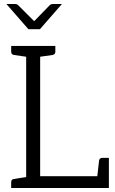

<svg xmlns="http://www.w3.org/2000/svg" viewBox="-20 -941 575 961"><path d="M525 -151V0H36V-29Q36 -43 49 -45L111 -55V-657L49 -666Q36 -669 36 -682V-711H257V-682Q257 -669 244 -666L181 -657V-59H467L476 -138Q479 -151 492 -151ZM290 -921 180 -795H122L12 -921H55Q65 -921 71 -915L151 -835L229 -915Q235 -921 246 -921Z"/></svg>

Font: Aleo Light
Style: Regular
Weight: 300
Designer: Alessio Laiso
Foundry: Alessio Laiso
Version: Version 2.000